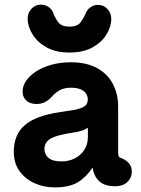

<svg xmlns="http://www.w3.org/2000/svg" viewBox="-20 -800 615 835"><path d="M217.8 15Q171.5 15 131 -2.9Q90.5 -20.8 65.2 -55.4Q40 -90 40 -140.5Q40 -213.8 87.2 -255.2Q134.5 -296.8 241.2 -312.5Q274.5 -317.5 301.8 -322Q329 -326.5 345.4 -336.4Q361.8 -346.2 361.8 -366.5Q361.8 -382.2 353.5 -394Q345.2 -405.8 329.2 -412.1Q313.2 -418.5 289.2 -418.5Q257.5 -418.5 237.9 -406.6Q218.2 -394.8 204.5 -378.5Q192.2 -364.8 175.9 -356.2Q159.5 -347.8 138.8 -347.8Q111.2 -347.8 94.8 -362.4Q78.2 -377 78.2 -402Q78.2 -427 94.2 -449.6Q110.2 -472.2 138.4 -490.2Q166.5 -508.2 204.9 -518.8Q243.2 -529.2 287.2 -529.2Q355.2 -529.2 401.1 -504.5Q447 -479.8 470.4 -435.9Q493.8 -392 493.8 -334.5V-136.5Q493.8 -124.2 496.6 -119.6Q499.5 -115 508.8 -111.8Q525 -106.2 539.1 -92Q553.2 -77.8 553.2 -53.5Q553.2 -26.8 533.4 -8Q513.5 10.8 476.8 10Q435.5 9.2 413 -10.5Q390.5 -30.2 384.5 -61.5L383.8 -68.8H380.8Q353.5 -28 316.8 -6.5Q280 15 217.8 15ZM247.2 -98Q278.8 -98 304.9 -111Q331 -124 346.6 -148.1Q362.2 -172.2 362.2 -204.5V-240.2Q362.2 -243 360.8 -243.1Q359.2 -243.2 355.5 -240.8Q343.5 -233.2 326.6 -229Q309.8 -224.8 291.2 -222.2Q272.8 -219.8 253.5 -215.2Q208.2 -205.8 190.8 -190.6Q173.2 -175.5 173.2 -152.8Q173.2 -128 191.4 -113Q209.5 -98 247.2 -98ZM282 -571.5Q224.2 -571.5 184.5 -592.9Q144.8 -614.2 123.5 -647.5Q102.2 -680.8 100.2 -714.2Q99.5 -743.2 116.5 -761.5Q133.5 -779.8 158 -779.8Q176.2 -779.8 190.2 -770.4Q204.2 -761 211.2 -745.2Q219.5 -721.2 233.8 -702.8Q248 -684.2 282 -684.2Q317 -684.2 330.9 -703.5Q344.8 -722.8 355.5 -748Q362.2 -761.5 375.9 -770.1Q389.5 -778.8 406.2 -778.8Q430.8 -778.8 447.8 -760.4Q464.8 -742 464 -713Q462.2 -679.8 441.2 -647Q420.2 -614.2 380.5 -592.9Q340.8 -571.5 282 -571.5Z"/></svg>

Font: National Park
Style: Regular
Weight: 400
Designer: Andrea Herstowski, Ben Hoepner
Version: Version 1.009